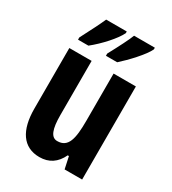

<svg xmlns="http://www.w3.org/2000/svg" viewBox="-188 -867 877 977"><g transform="rotate(30 250.5 -378.0)"><path d="M430 -756V-766H308C298 -739 268 -680 235 -619V-606H301C344 -644 412 -716 430 -756ZM265 -756V-766H144C132 -738 104 -682 71 -619V-606H132C186 -649 245 -714 265 -756ZM445 -547H314V-269C314 -164 301 -106 237 -106C200 -106 185 -147 185 -229V-547H54V-191C54 -65 102 10 199 10C255 10 295 -17 320 -70H327L342 0H445Z"/></g></svg>

Font: Noto Sans Devanagari ExtraCondensed
Style: Bold
Weight: 700
Width: 2
Designer: Jelle Bosma - Monotype Design Team
Foundry: Monotype Imaging Inc.
Version: Version 2.004